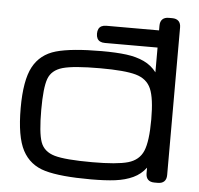

<svg xmlns="http://www.w3.org/2000/svg" viewBox="-53 -805 905 871"><g transform="rotate(5 399.0 -369.5)"><path d="M46.9 -284.2Q46.9 -410.6 79.8 -471.9Q112.8 -533.2 183.3 -553.2Q253.9 -573.2 391.1 -573.2Q457 -573.2 502.9 -567.4Q548.8 -561.5 583.7 -545.2Q618.7 -528.8 641.6 -498.5V-64.5Q618.7 -33.7 583.7 -17.3Q548.8 -1 503.2 4.9Q457.5 10.7 391.1 10.7Q253.4 10.7 183.1 -9.3Q112.8 -29.3 79.8 -91.6Q46.9 -153.8 46.9 -284.2ZM391.1 -495.1Q270 -495.1 220.2 -481Q170.4 -466.8 155.5 -425.8Q140.6 -384.8 140.6 -284.2Q140.6 -179.7 155.5 -137.7Q170.4 -95.7 219.7 -81.5Q269 -67.4 391.1 -67.4Q503.9 -67.4 554.2 -81.8Q604.5 -96.2 623 -140.1Q641.6 -184.1 641.6 -284.2Q641.6 -380.4 623 -423.3Q604.5 -466.3 554 -480.7Q503.4 -495.1 391.1 -495.1ZM641.6 -39.1V-710.9Q641.6 -730 651.6 -740Q661.6 -750 680.7 -750H696.3Q715.3 -750 725.3 -740Q735.4 -730 735.4 -710.9V-39.1Q735.4 -20 725.3 -10Q715.3 0 696.3 0H680.7Q661.6 0 651.6 -10Q641.6 -20 641.6 -39.1ZM401.4 -689.5H651.4Q664.1 -689.5 672.9 -685.1Q681.6 -680.7 686 -671.9Q690.4 -663.1 690.4 -650.4Q690.4 -637.7 686 -628.9Q681.6 -620.1 672.9 -615.7Q664.1 -611.3 651.4 -611.3H401.4Q388.7 -611.3 379.9 -615.7Q371.1 -620.1 366.7 -628.9Q362.3 -637.7 362.3 -650.4Q362.3 -663.1 366.7 -671.9Q371.1 -680.7 379.9 -685.1Q388.7 -689.5 401.4 -689.5Z"/></g></svg>

Font: Gyrochrome
Style: Regular
Weight: 400
Designer: David Moles
Foundry: David Moles
Version: Version 1.005;Glyphs 3.2.3 (3260)